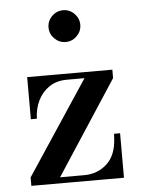

<svg xmlns="http://www.w3.org/2000/svg" viewBox="-52 -754 584 795"><g transform="rotate(-5 240.0 -356.5)"><path d="M49 -15 46 -35 314 -440H408L422 -415L161 -15ZM46 0V-35L54 -25H268Q324 -25 363 -61Q402 -97 405 -169L406 -185H431V0ZM68 -275V-450H422V-415L414 -425H231Q188 -425 157.5 -404.5Q127 -384 110.5 -350Q94 -316 93 -275ZM240 -581Q213 -581 193.5 -600.5Q174 -620 174 -647Q174 -674 193.5 -693.5Q213 -713 240 -713Q267 -713 286.5 -693.5Q306 -674 306 -647Q306 -620 286.5 -600.5Q267 -581 240 -581Z"/></g></svg>

Font: Libre Bodoni
Style: Regular
Weight: 400
Designer: Pablo Impallari, Rodrigo Fuenzalida
Foundry: Impallari Type
Version: Version 2.005;gftools[0.9.23]